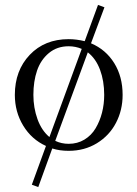

<svg xmlns="http://www.w3.org/2000/svg" viewBox="-20 -613 562 789"><path d="M41 -223.1Q41 -323.2 102.3 -387.7Q163.6 -452.1 262.2 -452.1Q293.9 -452.1 328.1 -443.8L382.8 -592.8L409.2 -583L354 -435.1Q415 -409.2 449.5 -353.5Q483.9 -297.9 483.9 -223.1Q483.9 -160.2 456.5 -107.9Q429.2 -55.7 378.2 -24.4Q327.1 6.8 262.2 6.8Q224.6 6.8 194.8 -2.9L137.2 155.8L110.8 146L168.9 -13.2Q109.9 -40 75.4 -96.7Q41 -153.3 41 -223.1ZM117.2 -223.1Q117.2 -170.4 134 -123.5Q150.9 -76.7 183.1 -49.8L315.9 -412.1Q290.5 -422.9 262.2 -422.9Q214.4 -422.9 180.9 -395Q147.5 -367.2 132.3 -323Q117.2 -278.8 117.2 -223.1ZM207 -34.2Q232.4 -22 262.2 -22Q298.3 -22 326.9 -39.3Q355.5 -56.6 372.8 -85.7Q390.1 -114.7 399.2 -149.9Q408.2 -185.1 408.2 -223.1Q408.2 -280.3 391.1 -326.2Q374 -372.1 340.8 -397.9Z"/></svg>

Font: Dihjauti S
Style: Regular
Weight: 400
Designer: T. Christopher White
Version: Version 3.0.0